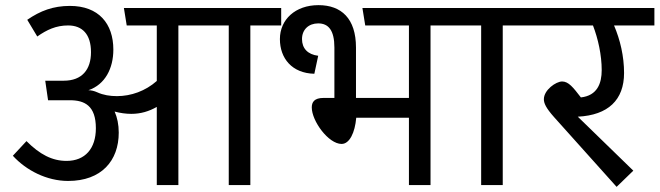

<svg xmlns="http://www.w3.org/2000/svg" viewBox="-20 -720 2566 747"><path d="M30 -114C82 -57 162 -16 245 -16C375 -16 442 -95 442 -204C442 -236 436 -263 426 -286C448 -280 470 -277 491 -277C528 -277 560 -287 590 -304V0H674V-621H870V0H954V-621H1074V-689H462L473 -621H590V-405C546 -366 490 -346 435 -346C408 -346 382 -350 358 -361C347 -366 335 -369 324 -369C389 -391 421 -454 421 -527C421 -628 364 -697 252 -697C187 -697 137 -678 86 -643L125 -578C162 -604 198 -621 245 -621C300 -621 334 -587 334 -517C334 -449 299 -406 228 -406H156L167 -330H252C309 -330 353 -309 353 -221C353 -142 311 -94 239 -94C183 -94 135 -119 83 -171Z M1203 -433 1218 -503C1177 -508 1155 -532 1155 -568C1155 -605 1181 -629 1218 -629C1258 -629 1281 -602 1281 -535V-339H1239C1202 -339 1193 -322 1193 -302C1193 -249 1258 -160 1309 -160C1340 -160 1361 -204 1366 -262H1571V0H1655V-621H1775V-689H1390L1401 -621H1571V-339H1365V-535C1365 -648 1308 -700 1219 -700C1129 -700 1069 -644 1069 -568C1069 -493 1116 -435 1203 -433Z M1735 -621H1852V0H1936V-621H2056V-689H1735Z M2016 -621H2287C2307 -569 2321 -506 2321 -447C2321 -396 2304 -348 2240 -341C2210 -380 2192 -403 2167 -403C2143 -403 2096 -370 2096 -334C2096 -319 2103 -301 2136 -264L2379 7L2444 -56L2228 -266C2346 -272 2408 -331 2408 -436C2408 -501 2393 -565 2369 -621H2526V-689H2016Z"/></svg>

Font: FiraGO Unicode
Style: Regular
Weight: 400
Designer: bBox Type
Foundry: bBox Type GmbH
Version: Version 1.001;PS 001.001;hotconv 1.0.88;makeotf.lib2.5.64775